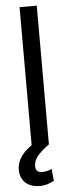

<svg xmlns="http://www.w3.org/2000/svg" viewBox="-61 -738 366 975"><g transform="rotate(-5 122.0 -250.0)"><path d="M165.7 0H78V-707.2H165.7ZM2.1 115.3Q2.1 88.7 14.8 63.4Q27.6 38 54.9 14.2Q82.2 -9.7 125.7 -29.7L165.7 0Q128.5 26.6 107.4 51.3Q86.3 76 86.3 103.6Q86.3 120.2 94.4 128.5Q102.6 136.7 122.2 136.7Q138.8 136.7 156.1 130.5Q160.9 128.8 168.5 125L174.7 185.8Q160.9 194.4 142.1 200.4Q123.3 206.5 100.8 206.5Q72.2 206.5 49.9 196.1Q27.6 185.8 15 165.1Q2.4 144.3 2.1 115.3Z"/></g></svg>

Font: Pretendard Variable
Style: Regular
Weight: 400
Designer: Base glyphs from Inter by Rasmus Andersson; Hangul glyphs from Noto Sans CJK(Source Han Sans) by Jang Soo-young and Kang
Foundry: Kil Hyung-jin
Version: Version 1.100;FEAKit 1.0